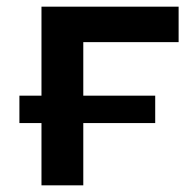

<svg xmlns="http://www.w3.org/2000/svg" viewBox="-20 -554 572 574"><path d="M38 -186V-268H444V-186ZM104 0V-534H514V-428H200L229 -456V0Z"/></svg>

Font: MOST Montserrat SemiBold
Style: Regular
Weight: 600
Designer: Julieta Ulanovsky
Foundry: Julieta Ulanovsky
Version: Version 8.000;March 11, 2024;FontCreator 15.0.0.2926 64-bit